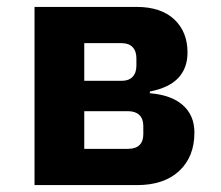

<svg xmlns="http://www.w3.org/2000/svg" viewBox="-20 -536 640 556"><path d="M80 -516H375Q446 -516 484.5 -480Q523 -444 523 -384Q523 -339 496.5 -310.5Q470 -282 414 -271V-266Q476 -261 509.5 -231.5Q543 -202 543 -152Q543 -82 499 -41Q455 0 377 0H80ZM351 -105Q373 -105 384 -116Q395 -127 395 -147V-171Q395 -192 383.5 -203Q372 -214 351 -214H224V-105ZM333 -302Q353 -302 364 -313.5Q375 -325 375 -346V-367Q375 -388 364 -399.5Q353 -411 333 -411H224V-302Z"/></svg>

Font: iA Writer Duo V
Style: Regular
Weight: 400
Designer: Mike Abbink, Paul van der Laan, Pieter van Rosmalen, Oliver Reichenstein
Foundry: Information Architects Inc.
Version: Version 2.000